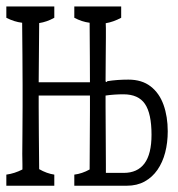

<svg xmlns="http://www.w3.org/2000/svg" viewBox="-34 -533 555 600"><path d="M198.2 12.7Q222.2 9.8 246.1 -3.4Q247.1 -148.9 247.1 -186Q247.1 -198.7 247.1 -199.2Q247.1 -211.9 247.1 -234.4H86.9Q86.9 -211.9 86.9 -199.2Q86.9 -160.6 87.4 -113.3Q87.9 -65.9 88.4 -4.4Q112.3 9.3 135.7 12.7Q135.7 34.7 135.7 47.4H-14.2Q-14.2 35.2 -14.2 12.7Q11.2 9.3 36.1 -3.4V-6.8Q36.1 -8.3 36.1 -19.5Q35.6 -26.4 35.6 -51.8Q35.6 -80.6 36.1 -112.8Q36.6 -145 36.6 -199.2Q36.6 -227.5 36.6 -266.1Q36.6 -304.7 36.1 -361.3Q35.6 -418 35.2 -461.9Q10.3 -464.8 -14.2 -477.5Q-14.2 -490.2 -14.2 -512.7H135.7Q135.7 -490.2 135.7 -477.5Q112.3 -464.4 88.4 -460.9V-457.5Q87.9 -361.8 86.9 -275.9H247.1Q247.1 -313.5 246.8 -355.7Q246.6 -397.9 246.1 -461.9Q222.2 -464.8 198.2 -477.5Q198.2 -490.2 198.2 -512.7H344.7Q344.7 -490.2 344.7 -477.5Q320.3 -464.4 296.4 -460.4Q296.4 -451.2 296.9 -445.3Q296.9 -425.3 296.9 -414.6Q296.9 -383.8 296.4 -354Q295.9 -324.2 295.9 -278.8Q298.8 -274.4 301.3 -279.3Q331.5 -284.2 367.2 -284.2Q409.2 -284.2 436.5 -263.2Q463.9 -242.2 477.1 -205.3Q490.2 -168.5 490.2 -122.6Q490.2 -87.4 482.2 -56.4Q474.1 -25.4 458 -2.2Q441.9 21 418 34.2Q394 47.4 362.3 47.4H198.2Q198.2 34.7 198.2 12.7ZM295.9 -234.4Q295.9 -211.9 295.9 -199.2Q295.9 -160.6 296.4 -112.5Q296.9 -64.5 296.9 -19.5Q296.9 -3.4 296.9 2.4V7.3H352.5Q395.5 7.3 417.5 -22.2Q439.5 -51.8 439.5 -111.8Q439.5 -178.2 418.9 -208.3Q398.4 -238.3 351.6 -238.3Q322.8 -238.3 295.9 -234.4Z"/></svg>

Font: Scarab Serif
Style: Condensed-Light
Weight: 300
Designer: John Roberts
Foundry: Scarab
Version: 1.0